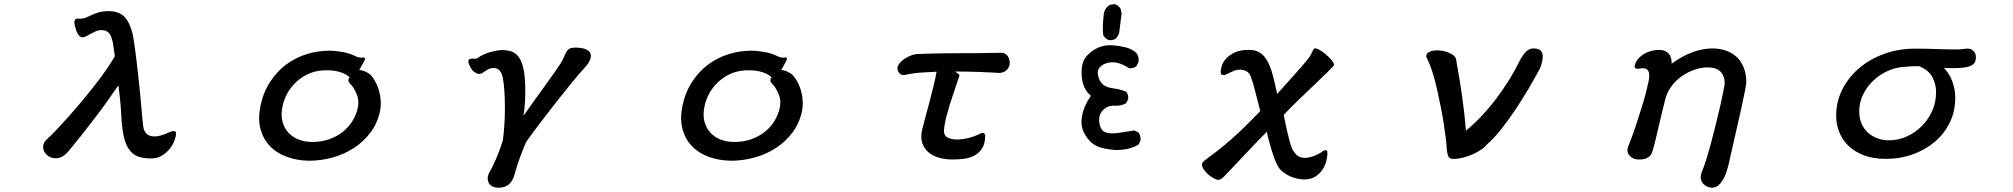

<svg xmlns="http://www.w3.org/2000/svg" viewBox="-20 -711 9540 910"><path d="M337.9 -578.1Q335.9 -585 334 -592.8Q332 -600.6 332.5 -606.9Q333 -613.3 336.4 -618.2Q339.8 -623 349.6 -623Q351.6 -623 353 -622.6Q354.5 -622.1 358.4 -622.1Q374 -622.1 386.7 -627.4Q399.4 -632.8 413.1 -639.2Q426.8 -645.5 444.3 -651.4Q461.9 -657.2 486.3 -658.2Q537.1 -660.2 565.4 -635.3Q593.8 -610.4 609.4 -546.9Q612.3 -531.2 616.7 -502.4Q621.1 -473.6 625.5 -436Q629.9 -398.4 634.8 -356.4Q639.6 -314.5 643.6 -272.5Q647.5 -230.5 650.9 -191.9Q654.3 -153.3 657.2 -125Q658.2 -113.3 660.6 -102.5Q663.1 -91.8 668.9 -83.5Q674.8 -75.2 685.5 -69.8Q696.3 -64.5 713.9 -64.5Q726.6 -64.5 740.2 -68.4Q753.9 -72.3 765.6 -77.1Q777.3 -82 786.6 -85.9Q795.9 -89.8 800.8 -89.8Q814.5 -89.8 814.5 -80.1Q814.5 -65.4 806.6 -44.4Q798.8 -23.4 783.7 -4.9Q768.6 13.7 746.6 26.9Q724.6 40 696.3 40Q635.7 40 607.9 15.1Q580.1 -9.8 568.8 -55.2Q557.6 -100.6 554.7 -164.6Q551.8 -228.5 541 -306.6Q519.5 -274.4 491.2 -234.9Q462.9 -195.3 431.6 -154.3Q400.4 -113.3 368.7 -73.2Q336.9 -33.2 307.6 2Q292 21.5 276.4 30.3Q260.7 39.1 244.1 39.1Q224.6 39.1 210.4 29.8Q196.3 20.5 189.5 6.8Q182.6 -6.8 185.1 -22Q187.5 -37.1 201.2 -49.8Q221.7 -68.4 249.5 -97.7Q277.3 -127 308.1 -161.6Q338.9 -196.3 370.6 -234.4Q402.3 -272.5 431.6 -310.1Q460.9 -347.7 484.9 -382.3Q508.8 -417 524.4 -444.3L515.6 -505.9Q512.7 -519.5 508.8 -531.2Q504.9 -543 499 -551.3Q493.2 -559.6 483.4 -564Q473.6 -568.4 458 -568.4Q446.3 -568.4 434.6 -563Q422.9 -557.6 411.1 -551.3Q399.4 -544.9 389.2 -539.6Q378.9 -534.2 370.1 -534.2Q361.3 -534.2 352.5 -544.9Q343.8 -555.7 337.9 -578.1Z M1706.1 -438.5Q1710 -434.6 1710 -429.7Q1707 -422.9 1700.2 -410.6Q1693.4 -398.4 1682.6 -378.9Q1692.4 -378.9 1703.1 -375Q1713.9 -371.1 1722.2 -366.2Q1730.5 -361.3 1735.8 -356.4Q1741.2 -351.6 1742.2 -349.6Q1770.5 -312.5 1779.8 -267.6Q1789.1 -222.7 1781.2 -184.6Q1769.5 -127.9 1736.8 -84Q1704.1 -40 1657.7 -9.8Q1611.3 20.5 1556.2 35.6Q1501 50.8 1444.3 50.8Q1386.7 49.8 1338.9 32.2Q1291 14.6 1259.3 -18.6Q1227.5 -51.8 1214.8 -99.1Q1202.1 -146.5 1213.9 -207Q1227.5 -272.5 1259.8 -322.3Q1292 -372.1 1335.9 -404.8Q1379.9 -437.5 1432.6 -454.1Q1485.4 -470.7 1541 -470.7Q1569.3 -470.7 1602.1 -464.8Q1634.8 -459 1657.2 -448.2Q1672.9 -440.4 1681.2 -439Q1689.5 -437.5 1693.8 -437.5Q1698.2 -437.5 1700.2 -438.5Q1702.1 -439.5 1706.1 -438.5ZM1647.5 -305.7Q1645.5 -307.6 1641.1 -312Q1636.7 -316.4 1633.8 -321.8Q1630.9 -327.1 1631.3 -333Q1631.8 -338.9 1637.7 -343.8Q1621.1 -360.4 1592.8 -369.1Q1564.5 -377.9 1532.2 -377.9Q1485.4 -378.9 1448.7 -363.8Q1412.1 -348.6 1385.3 -323.7Q1358.4 -298.8 1341.8 -268.6Q1325.2 -238.3 1319.3 -208Q1310.5 -168 1318.4 -136.7Q1326.2 -105.5 1345.7 -83.5Q1365.2 -61.5 1395 -49.8Q1424.8 -38.1 1460 -38.1Q1502.9 -38.1 1539.6 -50.8Q1576.2 -63.5 1604.5 -85.9Q1632.8 -108.4 1650.9 -138.2Q1668.9 -168 1675.8 -200.2Q1682.6 -234.4 1671.9 -261.2Q1661.1 -288.1 1647.5 -305.7Z M2212.9 -386.7Q2201.2 -406.2 2200.2 -416Q2199.2 -425.8 2204.1 -429.7Q2209 -433.6 2217.3 -433.1Q2225.6 -432.6 2234.4 -432.6Q2243.2 -434.6 2248 -438.5Q2252.9 -442.4 2255.9 -444.3Q2282.2 -459 2311.5 -466.3Q2340.8 -473.6 2360.4 -473.6Q2387.7 -473.6 2408.2 -465.3Q2428.7 -457 2442.4 -435.1Q2456.1 -413.1 2462.9 -375.5Q2469.7 -337.9 2469.7 -278.3Q2469.7 -252.9 2467.8 -223.1Q2465.8 -193.4 2460.9 -162.1Q2482.4 -193.4 2507.8 -228Q2533.2 -262.7 2557.1 -296.4Q2581.1 -330.1 2602.1 -359.4Q2623 -388.7 2635.7 -408.2Q2647.5 -426.8 2653.3 -441.4Q2659.2 -456.1 2665 -465.8Q2670.9 -475.6 2679.7 -480.5Q2688.5 -485.4 2706.1 -485.4Q2737.3 -485.4 2755.4 -478Q2773.4 -470.7 2778.3 -458Q2783.2 -445.3 2776.9 -428.2Q2770.5 -411.1 2752.9 -392.6Q2752 -390.6 2750.5 -389.2Q2749 -387.7 2747.1 -385.7Q2725.6 -362.3 2691.9 -321.3Q2658.2 -280.3 2620.1 -231.9Q2582 -183.6 2543.5 -132.8Q2504.9 -82 2473.6 -38.1Q2459 -3.9 2445.3 32.7Q2431.6 69.3 2417 121.1Q2409.2 147.5 2391.6 163.1Q2374 178.7 2342.8 178.7Q2324.2 178.7 2312.5 171.9Q2300.8 165 2295.9 154.8Q2291 144.5 2291.5 132.3Q2292 120.1 2297.9 109.4Q2312.5 84 2329.6 45.4Q2346.7 6.8 2363.3 -44.9Q2368.2 -81.1 2370.6 -121.1Q2373 -161.1 2373 -198.2Q2373 -288.1 2363.8 -338.4Q2354.5 -388.7 2320.3 -388.7Q2307.6 -388.7 2298.8 -384.8Q2290 -380.9 2282.2 -375.5Q2274.4 -370.1 2267.1 -365.7Q2259.8 -361.3 2250 -360.4Q2243.2 -360.4 2231.4 -367.7Q2219.7 -375 2212.9 -386.7Z M3706.1 -438.5Q3710 -434.6 3710 -429.7Q3707 -422.9 3700.2 -410.6Q3693.4 -398.4 3682.6 -378.9Q3692.4 -378.9 3703.1 -375Q3713.9 -371.1 3722.2 -366.2Q3730.5 -361.3 3735.8 -356.4Q3741.2 -351.6 3742.2 -349.6Q3770.5 -312.5 3779.8 -267.6Q3789.1 -222.7 3781.2 -184.6Q3769.5 -127.9 3736.8 -84Q3704.1 -40 3657.7 -9.8Q3611.3 20.5 3556.2 35.6Q3501 50.8 3444.3 50.8Q3386.7 49.8 3338.9 32.2Q3291 14.6 3259.3 -18.6Q3227.5 -51.8 3214.8 -99.1Q3202.1 -146.5 3213.9 -207Q3227.5 -272.5 3259.8 -322.3Q3292 -372.1 3335.9 -404.8Q3379.9 -437.5 3432.6 -454.1Q3485.4 -470.7 3541 -470.7Q3569.3 -470.7 3602.1 -464.8Q3634.8 -459 3657.2 -448.2Q3672.9 -440.4 3681.2 -439Q3689.5 -437.5 3693.8 -437.5Q3698.2 -437.5 3700.2 -438.5Q3702.1 -439.5 3706.1 -438.5ZM3647.5 -305.7Q3645.5 -307.6 3641.1 -312Q3636.7 -316.4 3633.8 -321.8Q3630.9 -327.1 3631.3 -333Q3631.8 -338.9 3637.7 -343.8Q3621.1 -360.4 3592.8 -369.1Q3564.5 -377.9 3532.2 -377.9Q3485.4 -378.9 3448.7 -363.8Q3412.1 -348.6 3385.3 -323.7Q3358.4 -298.8 3341.8 -268.6Q3325.2 -238.3 3319.3 -208Q3310.5 -168 3318.4 -136.7Q3326.2 -105.5 3345.7 -83.5Q3365.2 -61.5 3395 -49.8Q3424.8 -38.1 3460 -38.1Q3502.9 -38.1 3539.6 -50.8Q3576.2 -63.5 3604.5 -85.9Q3632.8 -108.4 3650.9 -138.2Q3668.9 -168 3675.8 -200.2Q3682.6 -234.4 3671.9 -261.2Q3661.1 -288.1 3647.5 -305.7Z M4267.6 -355.5Q4255.9 -354.5 4249.5 -358.4Q4243.2 -362.3 4239.3 -368.2Q4235.4 -374 4234.4 -380.4Q4233.4 -386.7 4233.4 -389.6Q4234.4 -399.4 4243.2 -410.6Q4252 -421.9 4266.1 -431.6Q4280.3 -441.4 4297.9 -448.2Q4315.4 -455.1 4335.9 -455.1Q4403.3 -458 4471.2 -458.5Q4539.1 -459 4611.3 -459Q4639.6 -459 4672.9 -460Q4706.1 -460.9 4731.4 -460.9Q4738.3 -460.9 4749 -452.6Q4759.8 -444.3 4763.7 -427.7Q4767.6 -413.1 4764.2 -401.4Q4760.7 -389.6 4753.4 -381.3Q4746.1 -373 4735.8 -369.1Q4725.6 -365.2 4715.8 -365.2Q4699.2 -366.2 4673.8 -367.7Q4648.4 -369.1 4619.6 -370.1Q4590.8 -371.1 4561 -371.6Q4531.2 -372.1 4506.8 -372.1Q4520.5 -362.3 4523.9 -359.4Q4527.3 -356.4 4527.3 -352.5L4494.1 -253.9Q4488.3 -237.3 4481.4 -214.8Q4474.6 -192.4 4468.3 -168.9Q4461.9 -145.5 4458 -124Q4454.1 -102.5 4454.1 -89.8Q4454.1 -67.4 4472.2 -58.6Q4490.2 -49.8 4515.6 -49.8Q4538.1 -49.8 4564.9 -55.7Q4591.8 -61.5 4623 -76.2Q4629.9 -80.1 4637.7 -81.5Q4645.5 -83 4649.4 -69.3Q4649.4 -28.3 4633.3 -5.4Q4617.2 17.6 4593.3 28.8Q4569.3 40 4542 42.5Q4514.6 44.9 4492.2 44.9Q4460.9 44.9 4432.1 37.1Q4403.3 29.3 4382.3 12.2Q4361.3 -4.9 4351.6 -31.7Q4341.8 -58.6 4350.6 -96.7Q4353.5 -110.4 4362.8 -143.6Q4372.1 -176.8 4382.8 -217.8Q4393.6 -258.8 4403.8 -300.3Q4414.1 -341.8 4418.9 -371.1Q4401.4 -370.1 4381.3 -369.1Q4361.3 -368.2 4341.3 -366.7Q4321.3 -365.2 4302.2 -362.3Q4283.2 -359.4 4267.6 -355.5Z M5269.5 0Q5234.4 -2 5200.2 -10.7Q5166 -19.5 5144.5 -43.5Q5123 -67.4 5113.3 -91.8Q5103.5 -116.2 5106.4 -146.5Q5109.4 -176.8 5121.1 -204.1Q5132.8 -231.4 5150.4 -256.8Q5121.1 -282.2 5112.3 -316.4Q5103.5 -350.6 5107.4 -389.6Q5111.3 -428.7 5138.7 -454.1Q5166 -479.5 5195.3 -489.3Q5224.6 -499 5256.8 -496.1Q5289.1 -493.2 5315.9 -486.3Q5342.8 -479.5 5364.3 -461.9Q5379.9 -444.3 5376 -417L5366.2 -397.5Q5352.5 -385.7 5331.1 -387.7Q5313.5 -400.4 5287.6 -409.7Q5261.7 -418.9 5234.9 -414.1Q5208 -409.2 5192.9 -392.6Q5177.7 -376 5185.5 -348.6Q5193.4 -321.3 5210 -308.6Q5226.6 -295.9 5257.8 -292Q5289.1 -288.1 5317.4 -276.4Q5329.1 -262.7 5327.1 -241.2L5317.4 -221.7Q5293 -208 5261.7 -210Q5230.5 -211.9 5208 -189.5Q5185.5 -167 5190.4 -130.4Q5195.3 -93.8 5217.8 -84.5Q5240.2 -75.2 5281.7 -81.1Q5323.2 -86.9 5356.4 -92.8L5376 -83Q5387.7 -67.4 5385.7 -44.9L5376 -25.4Q5352.5 -11.7 5326.2 -5.9Q5299.8 0 5269.5 0ZM5267.6 -527.3Q5252.9 -519.5 5238.3 -520.5Q5220.7 -524.4 5209 -543.9Q5204.1 -576.2 5210.9 -639.6Q5213.9 -672.9 5241.2 -688.5L5262.7 -691.4Q5281.2 -686.5 5292 -668L5295.9 -646.5L5284.2 -553.7Q5278.3 -538.1 5267.6 -527.3Z M6206.1 -478.5Q6212.9 -485.4 6228.5 -477.5Q6244.1 -469.7 6260.7 -456.1Q6277.3 -442.4 6290 -427.2Q6302.7 -412.1 6302.7 -404.3Q6302.7 -399.4 6279.8 -377Q6256.8 -354.5 6221.7 -320.8Q6186.5 -287.1 6144.5 -247.1Q6102.5 -207 6064.5 -167Q6072.3 -125 6078.6 -97.7Q6085 -70.3 6089.4 -52.7Q6093.8 -35.2 6097.2 -24.9Q6100.6 -14.6 6103.5 -7.8Q6111.3 8.8 6125 22.9Q6138.7 37.1 6164.1 37.1Q6180.7 37.1 6199.7 31.2Q6218.8 25.4 6241.2 11.7Q6244.1 8.8 6249 5.4Q6253.9 2 6259.3 1Q6264.6 0 6268.1 2.9Q6271.5 5.9 6271.5 14.6Q6271.5 29.3 6266.6 50.3Q6261.7 71.3 6249.5 90.8Q6237.3 110.4 6216.3 124.5Q6195.3 138.7 6164.1 139.6Q6149.4 139.6 6130.9 136.2Q6112.3 132.8 6094.2 124.5Q6076.2 116.2 6060.5 104Q6044.9 91.8 6036.1 75.2Q6029.3 63.5 6022 44.4Q6014.6 25.4 6007.8 3.4Q6001 -18.6 5994.6 -42Q5988.3 -65.4 5984.4 -86.9Q5959 -61.5 5932.1 -33.2Q5905.3 -4.9 5878.4 23.4Q5851.6 51.8 5826.7 78.1Q5801.8 104.5 5781.2 126Q5765.6 141.6 5753.9 141.6Q5747.1 141.6 5733.9 134.8Q5720.7 127.9 5708 117.2Q5695.3 106.4 5686 93.3Q5676.8 80.1 5676.8 67.4Q5676.8 60.5 5686 52.7Q5695.3 44.9 5709 34.2Q5752.9 3.9 5813.5 -48.8Q5874 -101.6 5953.1 -184.6Q5940.4 -231.4 5930.7 -272Q5920.9 -312.5 5910.2 -342.8Q5902.3 -366.2 5887.7 -373.5Q5873 -380.9 5857.4 -380.9Q5841.8 -380.9 5829.6 -376Q5817.4 -371.1 5801.8 -363.3Q5796.9 -360.4 5791 -357.9Q5785.2 -355.5 5779.3 -355Q5773.4 -354.5 5769.5 -357.9Q5765.6 -361.3 5765.6 -371.1Q5765.6 -380.9 5770.5 -397.9Q5775.4 -415 5790 -432.1Q5804.7 -449.2 5831.1 -461.9Q5857.4 -474.6 5900.4 -474.6Q5931.6 -474.6 5952.1 -460.9Q5972.7 -447.3 5987.3 -420.9Q6002 -394.5 6012.2 -355.5Q6022.5 -316.4 6033.2 -265.6Q6083 -321.3 6117.2 -359.4Q6151.4 -397.5 6174.8 -425.8Q6189.5 -443.4 6194.8 -455.6Q6200.2 -467.8 6206.1 -478.5Z M6739.3 -444.3Q6740.2 -461.9 6762.2 -468.3Q6784.2 -474.6 6809.6 -471.2Q6835 -467.8 6856.9 -456.5Q6878.9 -445.3 6881.8 -427.7L6884.8 -408.2Q6890.6 -377 6897 -338.9Q6903.3 -300.8 6909.2 -259.3Q6915 -217.8 6919.9 -174.8Q6924.8 -131.8 6927.7 -91.8Q6966.8 -123 7004.9 -164.1Q7043 -205.1 7075.7 -249Q7108.4 -293 7135.7 -337.4Q7163.1 -381.8 7181.6 -420.9Q7193.4 -444.3 7210 -463.4Q7226.6 -482.4 7251 -481.4Q7276.4 -480.5 7284.2 -468.8Q7292 -457 7292 -445.3Q7292 -418.9 7278.3 -385.7Q7255.9 -343.8 7226.1 -293Q7196.3 -242.2 7163.1 -192.4Q7129.9 -142.6 7094.7 -98.1Q7059.6 -53.7 7025.4 -24.4Q7018.6 -14.6 7002.4 -3.4Q6986.3 7.8 6964.8 18.1Q6943.4 28.3 6918 35.2Q6892.6 42 6868.2 42Q6848.6 42 6843.8 28.8Q6838.9 15.6 6836.9 -3.9Q6836.9 -21.5 6833 -52.2Q6829.1 -83 6823.2 -121.6Q6817.4 -160.2 6809.1 -202.1Q6800.8 -244.1 6792 -283.2Q6783.2 -322.3 6773.4 -355.5Q6763.7 -388.7 6754.9 -408.2Q6746.1 -426.8 6739.3 -444.3Z M8072.3 -391.6Q8045.9 -391.6 8015.1 -381.8Q7984.4 -372.1 7955.6 -353Q7926.8 -334 7904.3 -305.2Q7881.8 -276.4 7872.1 -238.3Q7864.3 -207 7856 -172.9Q7847.7 -138.7 7840.3 -106.9Q7833 -75.2 7826.7 -48.8Q7820.3 -22.5 7816.4 -8.8Q7813.5 -1 7811 8.3Q7808.6 17.6 7801.8 25.9Q7794.9 34.2 7782.7 39.6Q7770.5 44.9 7748 44.9Q7730.5 44.9 7718.8 38.6Q7707 32.2 7700.7 23.4Q7694.3 14.6 7693.4 4.4Q7692.4 -5.9 7696.3 -14.6Q7701.2 -26.4 7713.9 -60.5Q7726.6 -94.7 7740.2 -137.2Q7753.9 -179.7 7767.1 -222.2Q7780.3 -264.6 7786.1 -293Q7789.1 -306.6 7793 -323.2Q7796.9 -339.8 7796.9 -354Q7796.9 -368.2 7790 -377.9Q7783.2 -387.7 7764.6 -387.7Q7759.8 -387.7 7753.9 -386.2Q7748 -384.8 7742.2 -384.8Q7736.3 -384.8 7731.9 -387.2Q7727.5 -389.6 7727.5 -397.5Q7731.4 -418 7744.1 -432.1Q7756.8 -446.3 7773.4 -456.1Q7790 -465.8 7808.6 -470.2Q7827.1 -474.6 7843.8 -474.6Q7871.1 -474.6 7887.2 -458.5Q7903.3 -442.4 7903.3 -409.2Q7949.2 -443.4 7998.5 -462.4Q8047.9 -481.4 8097.7 -481.4Q8130.9 -481.4 8160.2 -471.2Q8189.5 -460.9 8210.9 -440.9Q8232.4 -420.9 8244.6 -390.6Q8256.8 -360.4 8256.8 -321.3Q8254.9 -295.9 8232.9 -196.8Q8210.9 -97.7 8171.9 72.3Q8164.1 104.5 8154.3 125Q8144.5 145.5 8134.3 157.7Q8124 169.9 8113.8 174.3Q8103.5 178.7 8093.8 178.7Q8086.9 178.7 8075.2 174.8Q8063.5 170.9 8054.2 161.6Q8044.9 152.3 8041.5 137.7Q8038.1 123 8046.9 101.6Q8054.7 84 8065.9 48.3Q8077.1 12.7 8088.9 -30.8Q8100.6 -74.2 8112.3 -121.6Q8124 -168.9 8133.3 -209.5Q8142.6 -250 8148.4 -279.8Q8154.3 -309.6 8154.3 -318.4Q8154.3 -349.6 8135.3 -370.6Q8116.2 -391.6 8072.3 -391.6Z M9193.4 -388.7Q9218.8 -363.3 9232.9 -325.7Q9247.1 -288.1 9247.1 -247.1Q9247.1 -183.6 9221.2 -130.4Q9195.3 -77.1 9150.4 -39.1Q9105.5 -1 9045.9 20.5Q8986.3 42 8918 42Q8856.4 42 8812 24.4Q8767.6 6.8 8738.8 -22Q8710 -50.8 8696.3 -87.4Q8682.6 -124 8682.6 -162.1Q8682.6 -227.5 8710.9 -285.2Q8739.3 -342.8 8789.6 -386.2Q8839.8 -429.7 8908.7 -455.1Q8977.5 -480.5 9057.6 -480.5Q9081.1 -480.5 9107.9 -480Q9134.8 -479.5 9160.6 -478.5Q9186.5 -477.5 9210.4 -477.1Q9234.4 -476.6 9252.9 -476.6Q9269.5 -476.6 9281.7 -478.5Q9293.9 -480.5 9311.5 -480.5Q9313.5 -480.5 9318.8 -478.5Q9324.2 -476.6 9330.1 -472.2Q9335.9 -467.8 9340.3 -460.4Q9344.7 -453.1 9344.7 -443.4Q9345.7 -427.7 9340.3 -416.5Q9335 -405.3 9318.8 -398.4Q9302.7 -391.6 9272.5 -389.2Q9242.2 -386.7 9193.4 -388.7ZM9076.2 -397.5Q9038.1 -397.5 9008.8 -394.5Q8968.8 -392.6 8930.2 -376Q8891.6 -359.4 8860.8 -331.1Q8830.1 -302.7 8811 -264.6Q8792 -226.6 8792 -182.6Q8792 -151.4 8802.7 -126Q8813.5 -100.6 8832.5 -83Q8851.6 -65.4 8877.4 -55.7Q8903.3 -45.9 8932.6 -45.9Q8975.6 -45.9 9015.6 -63.5Q9055.7 -81.1 9086.9 -111.8Q9118.2 -142.6 9137.2 -184.1Q9156.2 -225.6 9156.2 -274.4Q9156.2 -311.5 9139.2 -344.7Q9122.1 -377.9 9076.2 -397.5Z"/></svg>

Font: JasonHandwriting1
Style: Regular
Weight: 400
Version: Version 1.48.20